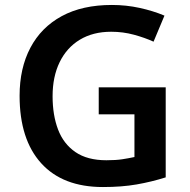

<svg xmlns="http://www.w3.org/2000/svg" viewBox="-20 -744 766 774"><path d="M378 -392H648V-29Q591 -11 531 -0.5Q471 10 395 10Q233 10 146 -86Q59 -182 59 -358Q59 -469 102.5 -551.5Q146 -634 229 -679Q312 -724 431 -724Q489 -724 543.5 -712Q598 -700 643 -681L599 -576Q564 -592 520 -604Q476 -616 428 -616Q355 -616 302 -584Q249 -552 220.5 -493.5Q192 -435 192 -356Q192 -280 214 -222Q236 -164 284 -131Q332 -98 409 -98Q447 -98 473 -102Q499 -106 522 -111V-283H378Z"/></svg>

Font: Noto Sans Gujarati SemiBold
Style: Regular
Weight: 600
Designer: Jelle Bosma - Monotype Design Team, Universal Thirst
Foundry: Monotype Imaging Inc.
Version: Version 2.106; ttfautohint (v1.8.4.7-5d5b)